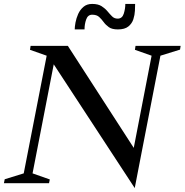

<svg xmlns="http://www.w3.org/2000/svg" viewBox="-68 -934 941 979"><path d="M-48 0 -44 -20 53 -50 170 -650 85 -680 88 -700H278L614 -180L705 -650L620 -680L623 -700H853L850 -681L750 -650L647 -120L619 25L206 -606L98 -50L186 -19L182 0ZM313 -784Q313 -798 317 -819.5Q321 -841 330.5 -862.5Q340 -884 357.5 -899Q375 -914 402 -914Q432 -914 450 -902.5Q468 -891 480 -876.5Q492 -862 503.5 -850.5Q515 -839 532 -839Q555 -839 563 -864Q571 -889 571 -914H621Q621 -901 620 -879.5Q619 -858 612 -836Q605 -814 586.5 -799Q568 -784 533 -784Q503 -784 487 -795.5Q471 -807 460.5 -821.5Q450 -836 437.5 -847.5Q425 -859 402 -859Q380 -859 371.5 -835Q363 -811 363 -784Z"/></svg>

Font: Wittgenstein-Italic Regular
Style: Italic
Weight: 400
Italic angle: -11°
Designer: Jörg Drees
Foundry: Jörg Drees
Version: Version 1.000; ttfautohint (v1.8.4.7-5d5b)